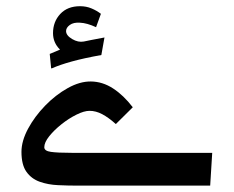

<svg xmlns="http://www.w3.org/2000/svg" viewBox="-20 -583 734 603"><path d="M224.6 0Q193.4 0 162.1 -1.5Q130.9 -2.9 104.7 -12.2Q78.6 -21.5 63 -43.5Q47.4 -65.4 47.4 -106Q47.4 -140.1 68.1 -178.7Q88.9 -217.3 121.8 -251.2Q154.8 -285.2 192.9 -306.4Q231 -327.6 265.6 -327.1Q302.2 -326.7 335.2 -305.2Q368.2 -283.7 397 -246.1L343.8 -193.4Q320.8 -213.9 301 -224.4Q281.2 -234.9 261.2 -234.9Q244.1 -234.9 220 -222.9Q195.8 -210.9 172.9 -192.6Q149.9 -174.3 134.5 -155Q119.1 -135.7 119.1 -120.6Q119.1 -108.9 139.9 -106Q160.6 -103 205.1 -103H646.5L640.1 0ZM142.6 -368.2 140.6 -368.7 136.2 -413.6 168.5 -427.2Q146.5 -448.7 146.5 -479Q146.5 -514.6 169.2 -539.1Q191.9 -563.5 231.4 -563.5Q251 -563.5 267.3 -556.6Q283.7 -549.8 296.9 -539.6L281.7 -497.6Q253.4 -510.7 231.4 -511.7Q210.9 -513.2 199.2 -504.6Q187.5 -496.1 187.5 -485.4Q187.5 -471.7 206.5 -460.4Q225.6 -449.2 243.2 -452.6Q250.5 -454.1 267.1 -457.5Q283.7 -460.9 308.1 -465.3L298.3 -410.2Q243.7 -400.4 205.6 -389.9Q167.5 -379.4 142.6 -368.2Z"/></svg>

Font: Markazi Text SemiBold
Style: Regular
Weight: 600
Designer: Borna Izadpanah (Arabic designer), Fiona Ross (Arabic design director) and Florian Runge (Latin designer)
Foundry: Borna Izadpanah and Florian Runge
Version: Version 1.001; ttfautohint (v1.8.3)